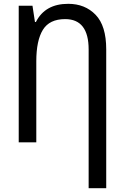

<svg xmlns="http://www.w3.org/2000/svg" viewBox="-20 -745 640 1005"><path d="M444 -486Q444 -645 321 -645Q239 -645 204.5 -589Q170 -533 170 -424V0H78V-715H150L163 -630H168Q216 -725 337 -725Q425 -725 480.5 -667.5Q536 -610 536 -487V240H444Z"/></svg>

Font: Noto Sans Mono UI
Style: Regular
Weight: 400
Monospace: yes
Designer: Monotype Design team
Foundry: Monotype Imaging Inc.
Version: Version 1.000